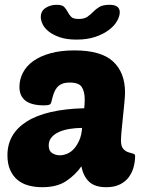

<svg xmlns="http://www.w3.org/2000/svg" viewBox="-20 -770 603 800"><path d="M11 -123Q11 -213 92 -264Q173 -315 331 -319Q332 -330 332.5 -337.5Q333 -345 333 -356Q333 -388 321 -407Q309 -426 271 -426Q250 -426 237 -420Q224 -414 216 -403.5Q208 -393 203 -378Q198 -363 194 -345Q192 -336 185 -333.5Q178 -331 163 -331Q61 -331 61 -408Q61 -439 75.5 -467Q90 -495 118.5 -515.5Q147 -536 190 -548Q233 -560 290 -560Q401 -560 451 -514Q501 -468 501 -384Q501 -373 498.5 -344.5Q496 -316 492.5 -284.5Q489 -253 486.5 -225Q484 -197 484 -186Q484 -161 493 -150.5Q502 -140 513.5 -136Q525 -132 534 -130Q543 -128 543 -120Q543 -98 537 -75Q531 -52 517.5 -33Q504 -14 480.5 -2Q457 10 423 10Q375 10 351 -13Q327 -36 319 -77Q295 -42 256.5 -16Q218 10 156 10Q126 10 99.5 3Q73 -4 53.5 -20Q34 -36 22.5 -61.5Q11 -87 11 -123ZM322 -237Q296 -237 271 -233Q246 -229 226.5 -220.5Q207 -212 195 -198Q183 -184 183 -164Q183 -141 197.5 -132Q212 -123 229 -123Q245 -123 261 -130Q277 -137 289.5 -151.5Q302 -166 311 -187Q320 -208 322 -237ZM299 -605Q258 -605 230 -614.5Q202 -624 184 -638Q166 -652 158 -668.5Q150 -685 150 -699Q150 -724 170 -737Q190 -750 216 -750Q239 -750 247.5 -741Q256 -732 262 -720.5Q268 -709 276.5 -700Q285 -691 308 -691Q331 -691 344 -700Q357 -709 368 -720.5Q379 -732 394 -741Q409 -750 436 -750Q479 -750 479 -719Q479 -702 467.5 -682Q456 -662 433.5 -645Q411 -628 377.5 -616.5Q344 -605 299 -605Z"/></svg>

Font: PoetsenOne
Style: Regular
Weight: 400
Designer: Rodrigo Fuenzalida, Pablo Impallari
Foundry: Pablo Impallari, Rodrigo Fuenzalida
Version: Version 1.000; ttfautohint (v0.8) -G 200 -r 50